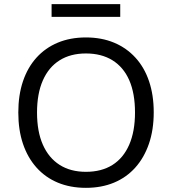

<svg xmlns="http://www.w3.org/2000/svg" viewBox="-20 -894 826 923"><path d="M393 9Q318 9 258 -16Q198 -41 155.5 -88.5Q113 -136 90.5 -202.5Q68 -269 68 -353Q68 -437 90.5 -503.5Q113 -570 155.5 -617Q198 -664 258 -689Q318 -714 393 -714Q468 -714 528 -689Q588 -664 631 -617Q674 -570 696.5 -503.5Q719 -437 719 -354Q719 -270 696 -203Q673 -136 630.5 -88.5Q588 -41 528 -16Q468 9 393 9ZM393 -68Q468 -68 520.5 -101Q573 -134 601 -198Q629 -262 629 -353Q629 -445 601.5 -508Q574 -571 521 -604Q468 -637 393 -637Q319 -637 266.5 -604Q214 -571 186 -507.5Q158 -444 158 -353Q158 -262 186 -198.5Q214 -135 266.5 -101.5Q319 -68 393 -68ZM228 -813V-874H558V-813Z"/></svg>

Font: Nunito Sans 10pt
Style: Regular
Weight: 400
Designer: Vernon Adams
Foundry: Vernon Adams
Version: Version 3.101;gftools[0.9.27]